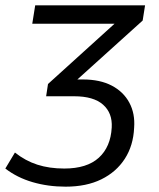

<svg xmlns="http://www.w3.org/2000/svg" viewBox="-54 -510 598 720"><path d="M192 190Q126 190 68 173Q10 156 -34 122L2 62Q41 93 86 107.5Q131 122 187 122Q272 122 316.5 81.5Q361 41 365 -32Q368 -86 332.5 -117.5Q297 -149 224 -149H119L126 -195L402 -445L399 -421H67L78 -490H490L481 -433L214 -192L198 -212H257Q321 -212 365 -189Q409 -166 431 -125Q453 -84 449 -31Q446 36 414 85.5Q382 135 326 162.5Q270 190 192 190Z"/></svg>

Font: Nunito Sans 10pt
Style: Italic
Weight: 400
Italic angle: -9°
Designer: Vernon Adams
Foundry: Vernon Adams
Version: Version 3.101;gftools[0.9.27]